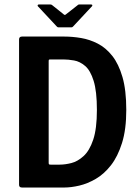

<svg xmlns="http://www.w3.org/2000/svg" viewBox="-20 -836 624 856"><path d="M543 -346Q543 -259 524 -198.5Q505 -138 474.5 -99Q444 -60 407 -38.5Q370 -17 333.5 -8.5Q297 0 267 0H78Q65 0 65 -12V-660Q65 -673 78 -673H267Q303 -673 341.5 -666.5Q380 -660 416 -641.5Q452 -623 480.5 -587Q509 -551 526 -492.5Q543 -434 543 -346ZM412 -346Q412 -429 397.5 -475.5Q383 -522 359.5 -542Q336 -562 310 -566.5Q284 -571 262 -571H208Q200 -571 198.5 -570Q197 -569 197 -563V-111Q197 -105 198.5 -103.5Q200 -102 206 -102H246Q270 -102 298 -109Q326 -116 352.5 -140Q379 -164 395.5 -213Q412 -262 412 -346ZM241 -714Q236 -714 233 -718L149 -808Q147 -810 148 -813Q149 -816 153 -816H205Q210 -816 214 -812L264 -772Q269 -767 274 -772L325 -812Q328 -816 333 -816H386Q391 -816 391.5 -813Q392 -810 390 -808L306 -718Q303 -714 298 -714Z"/></svg>

Font: Glory
Style: Bold
Weight: 700
Designer: Robert Leuschke
Foundry: Robert Leuschke
Version: Version 1.011